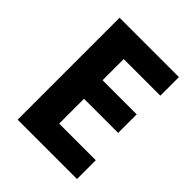

<svg xmlns="http://www.w3.org/2000/svg" viewBox="-200 -833 951 951"><g transform="rotate(45 275.5 -357.0)"><path d="M499.4 0H83.5V-714H499.4V-583.8H242.9V-435.6H482V-305.7H242.9V-131.6H499.4Z"/></g></svg>

Font: Noto Sans Oriya
Style: Regular
Weight: 400
Designer: Amélie Bonet and Sol Matas
Foundry: Google LLC
Version: Version 2.006